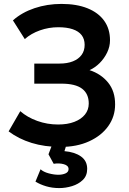

<svg xmlns="http://www.w3.org/2000/svg" viewBox="-20 -735 657 980"><path d="M289 15Q208 15 141.5 -5.5Q75 -26 24 -64.5L83.5 -167.5Q119.5 -136 170.2 -117.8Q221 -99.5 276.5 -99.5Q324.5 -99.5 359.5 -113Q394.5 -126.5 413.8 -150.5Q433 -174.5 433 -206.5Q433 -256.5 399 -282.2Q365 -308 293.5 -308H155V-410.5H283.5Q323.5 -410.5 352.2 -422Q381 -433.5 396.5 -454.8Q412 -476 412 -506Q412 -535.5 396.8 -555.5Q381.5 -575.5 351.2 -585.8Q321 -596 277.5 -596Q229 -596 183.8 -580Q138.5 -564 106.5 -535.5L46 -631Q91.5 -671.5 156 -693.2Q220.5 -715 294 -715Q371 -715 426.5 -692.8Q482 -670.5 511.8 -629Q541.5 -587.5 541.5 -529.5Q541.5 -497.5 527 -467.2Q512.5 -437 488.8 -413.2Q465 -389.5 437 -377Q495.5 -358 531.8 -313.5Q568 -269 567.5 -201.5Q567.5 -140.5 532.8 -91.5Q498 -42.5 435.2 -13.8Q372.5 15 289 15ZM282.5 225Q246.5 225 215.5 215.8Q184.5 206.5 161 192L187 129Q201.5 142.5 228.5 149.8Q255.5 157 278 157Q299 157 314.5 150Q330 143 330 128Q330 110 306 103.2Q282 96.5 254 101L227.5 52.5L255 -20H326.5L309 36.5Q361.5 41 393.2 63.5Q425 86 425 127Q425 162 402.8 183.5Q380.5 205 347.8 215Q315 225 282.5 225Z"/></svg>

Font: Geologica Cursive Medium
Style: Regular
Weight: 500
Designer: Sindre Bremnes, Frode Helland
Foundry: Monokrom Skriftforlag AS
Version: Version 1.010;gftools[0.9.28]